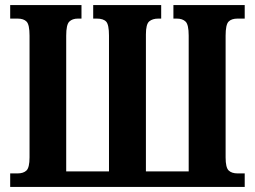

<svg xmlns="http://www.w3.org/2000/svg" viewBox="-20 -734 1000 754"><path d="M20 0H941V-53H913Q890 -53 878 -64.5Q866 -76 866 -116V-594Q866 -637 877.5 -649Q889 -661 913 -661H941V-714H661V-661H674Q697 -661 709 -649Q721 -637 721 -594V-61H553V-599Q553 -639 566 -650Q579 -661 602 -661H613V-714H346V-661H360Q386 -661 397 -649Q408 -637 408 -594V-61H240V-594Q240 -637 252 -649Q264 -661 286 -661H300V-714H20V-661H49Q73 -661 84.5 -649Q96 -637 96 -594V-116Q96 -76 84 -64.5Q72 -53 49 -53H20Z"/></svg>

Font: Noto Serif ExtraCondensed Extra
Style: Regular
Weight: 800
Width: 3
Designer: Monotype Design Team
Foundry: Monotype Imaging Inc.
Version: Version 1.002